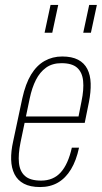

<svg xmlns="http://www.w3.org/2000/svg" viewBox="-20 -749 411 775"><path d="M142 6Q102 6 76.5 -7.5Q51 -21 38.5 -46Q26 -71 25 -104.5Q24 -138 33 -178L70 -352Q83 -411 105.5 -448Q128 -485 160 -503Q192 -521 231 -521Q270 -521 295 -508Q320 -495 332.5 -470.5Q345 -446 346 -412Q347 -378 339 -337L322 -253H73L78 -279H302L296 -274L309 -340Q319 -388 315.5 -422.5Q312 -457 291.5 -475.5Q271 -494 228 -494Q191 -494 166 -476Q141 -458 125 -426.5Q109 -395 100 -352L63 -175Q53 -126 56.5 -91.5Q60 -57 81 -38.5Q102 -20 146 -20Q195 -20 225 -53Q255 -86 270 -153H299Q288 -101 266.5 -65.5Q245 -30 214 -12Q183 6 142 6ZM160 -617 184 -729H215L191 -617ZM316 -617 340 -729H371L347 -617Z"/></svg>

Font: Hubot Sans Condensed ExtraLight
Style: Italic
Weight: 200
Width: 3
Italic angle: -12.0243°
Designer: Deni Anggara
Foundry: GitHub, Inc., Subsidiary of Microsoft Corporation
Version: Version 2.000